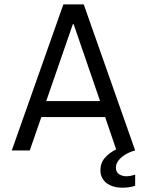

<svg xmlns="http://www.w3.org/2000/svg" viewBox="-20 -688 672 878"><path d="M33.9 0 269.8 -668H362.9L598.1 0Q574.4 6 554 18.3Q533.7 30.5 521.9 45.9Q510 61.4 510 78.4Q510 99.4 524.7 108.7Q539.3 118 557.8 118Q568.2 118 578.4 115.8Q588.7 113.7 598.1 110.4V161.3Q584.5 166.4 569.7 168.3Q554.8 170.3 540.5 170.3Q507.1 170.3 484.2 159.4Q461.2 148.6 450.2 130.7Q439.1 112.8 439.1 91.2Q439.1 57 459.8 33.6Q480.5 10.2 511.2 -4.7L460.7 -152.8H169.1L116.1 0ZM191.4 -225.9H437.6L316.9 -576.9H312.9Z"/></svg>

Font: Atkinson Hyperlegible Mono ExtraLight
Style: Regular
Weight: 200
Monospace: yes
Designer: Elliott Scott, Megan Eiswerth, Linus Boman, Theodore Petrosky, Letters from Sweden
Foundry: Applied Design Works, Letters from Sweden
Version: Version 2.001